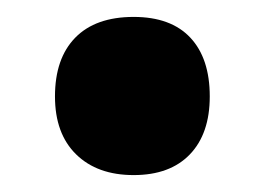

<svg xmlns="http://www.w3.org/2000/svg" viewBox="-20 -466 313 227"><path d="M45 -352Q45 -397 69 -421.5Q93 -446 138 -446Q182 -446 205 -421.5Q228 -397 228 -352Q228 -308 204.5 -283.5Q181 -259 138 -259Q95 -259 70 -283.5Q45 -308 45 -352Z"/></svg>

Font: Noto Sans Gujarati UI ExtraCondensed Black
Style: Regular
Weight: 900
Width: 2
Designer: Jelle Bosma - Monotype Design Team, Universal Thirst
Foundry: Monotype Imaging Inc.
Version: Version 2.106; ttfautohint (v1.8.4.7-5d5b)